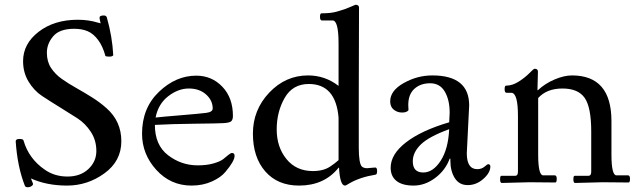

<svg xmlns="http://www.w3.org/2000/svg" viewBox="-20 -767 2688 807"><path d="M110 -17 118 3Q121 9 113.5 14.5Q106 20 97 20Q88 20 85 15Q53 -66 46 -173Q46 -183 62 -183Q78 -183 79 -176Q101 -100 168 -54Q209 -25 263.5 -25Q318 -25 351.5 -56.5Q385 -88 385 -132.5Q385 -177 362 -212.5Q339 -248 305 -270Q271 -292 231 -316.5Q191 -341 157 -363.5Q123 -386 100 -424Q77 -462 77 -510Q77 -583 142.5 -633.5Q208 -684 307 -684Q352 -684 391 -672L403 -669Q399 -685 398.5 -691Q398 -697 402.5 -699.5Q407 -702 416.5 -702Q426 -702 429 -694Q452 -613 456 -535Q453 -529 439.5 -529Q426 -529 423 -532Q412 -573 392 -599.5Q372 -626 348 -636Q324 -646 292 -646Q230 -646 203.5 -614.5Q177 -583 177 -545.5Q177 -508 194.5 -481.5Q212 -455 239.5 -435.5Q267 -416 300 -397.5Q333 -379 366.5 -358Q400 -337 428 -312Q490 -257 490 -173.5Q490 -90 419 -38.5Q348 13 262 13Q176 13 110 -17Z M811 -72Q849 -72 877 -80Q905 -88 918 -98L940 -116Q950 -124 955 -124Q966 -124 966 -112Q966 -90 927 -44Q908 -21 870 -4Q832 13 785 13Q697 13 637 -53Q577 -119 577 -205Q577 -313 648 -381Q719 -449 805 -449Q870 -449 914.5 -402.5Q959 -356 959 -280Q959 -264 952 -257.5Q945 -251 920 -249.5Q895 -248 798 -247Q701 -246 631 -242Q631 -157 686.5 -114.5Q742 -72 811 -72ZM634 -273Q660 -276 739 -282.5Q818 -289 846 -292.5Q874 -296 874 -311Q874 -345 846 -370Q818 -395 773.5 -395Q729 -395 687 -362.5Q645 -330 634 -273Z M1489 -735 1488 -376V-146Q1488 -78 1502 -66Q1510 -60 1523 -60L1557 -63Q1565 -63 1565 -48.5Q1565 -34 1559 -33Q1492 -22 1448 4Q1434 13 1430 13Q1409 13 1405 -62H1403Q1343 13 1237 13Q1147 13 1095 -46.5Q1043 -106 1043 -205.5Q1043 -305 1111.5 -377.5Q1180 -450 1275 -450Q1346 -450 1403 -406V-584Q1403 -681 1378 -681H1333Q1325 -681 1325 -696Q1325 -711 1331 -711Q1372 -711 1397 -718.5Q1422 -726 1432 -729.5Q1442 -733 1456.5 -739.5Q1471 -746 1474 -747Q1489 -747 1489 -735ZM1278 -414Q1210 -414 1176.5 -355.5Q1143 -297 1143 -223Q1143 -149 1184 -98.5Q1225 -48 1295 -48Q1343 -48 1372 -70Q1387 -80 1394 -86.5Q1401 -93 1403 -94V-273Q1391 -414 1278 -414Z M1952 -324Q1952 -324 1942 -123Q1942 -56 1986 -56Q2004 -56 2016.5 -66.5Q2029 -77 2031 -77Q2041 -77 2041 -67Q2041 -41 2011.5 -15Q1982 11 1946 11Q1910 11 1891.5 -18.5Q1873 -48 1873 -91Q1873 -95 1873 -100H1870Q1852 -51 1809 -19Q1766 13 1718.5 13Q1671 13 1646.5 -6.5Q1622 -26 1622 -62Q1622 -119 1687 -169Q1752 -219 1868 -253Q1870 -287 1870 -293Q1870 -347 1849.5 -382Q1829 -417 1788 -417Q1747 -417 1721.5 -393.5Q1696 -370 1696 -326Q1696 -312 1697 -304Q1690 -294 1670 -294Q1650 -294 1635 -306Q1620 -318 1620 -341Q1620 -386 1677 -418Q1734 -450 1797 -450Q1952 -450 1952 -324ZM1759 -42Q1800 -42 1832 -91Q1864 -140 1868 -224Q1783 -193 1749 -160Q1715 -127 1715 -89Q1715 -42 1759 -42Z M2241 -466 2239 -388H2241Q2271 -416 2311 -433Q2351 -450 2384 -450Q2550 -450 2550 -258V-118Q2550 -30 2571 -30H2620Q2628 -30 2628 -15Q2628 0 2622 0Q2622 0 2513 -1L2397 2Q2390 2 2390 -13Q2390 -28 2395 -28H2453Q2465 -28 2465 -45V-214Q2465 -316 2437.5 -355.5Q2410 -395 2344 -395Q2278 -395 2242 -355V-118Q2242 -30 2263 -30H2312Q2320 -30 2320 -15Q2320 0 2314 0L2205 -1L2089 2Q2082 2 2082 -13Q2082 -28 2087 -28H2145Q2157 -28 2157 -45V-280Q2157 -377 2129 -377H2109Q2101 -377 2101 -392Q2101 -407 2107 -407Q2134 -407 2161 -424.5Q2188 -442 2205.5 -460Q2223 -478 2227 -478Q2241 -478 2241 -466Z"/></svg>

Font: Sedan
Style: Regular
Weight: 400
Designer: Sebastian Salazar
Foundry: Sebastian Salazar
Version: Version 1.001